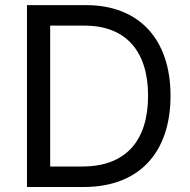

<svg xmlns="http://www.w3.org/2000/svg" viewBox="-20 -748 762 768"><path d="M314.9 0C536.6 0 662.1 -137.7 662.1 -365.2C662.1 -590.8 536.6 -727.5 324.2 -727.5H87.9V0ZM180.7 -82V-645.5H317.9C486.3 -645.5 572.3 -540 572.3 -365.2C572.3 -188.5 486.3 -82 309.1 -82Z"/></svg>

Font: Raveo
Style: Regular
Weight: 400
Designer: Jakub Foglar, Rasmus Andersson (Inter)
Foundry: Jakubfoglar.com
Version: Version 1.100;Glyphs 3.2.3 (3260)